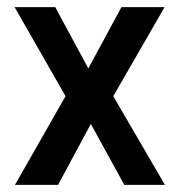

<svg xmlns="http://www.w3.org/2000/svg" viewBox="-20 -519 504 539"><path d="M135 -499 228 -327 321 -499H442L298 -249L443 0H329L235 -171L143 0H22L164 -249L21 -499Z"/></svg>

Font: Panefresco 750wt
Style: Regular
Weight: 750
Foundry: Campivisivi & Chank Co
Version: Version 1.000